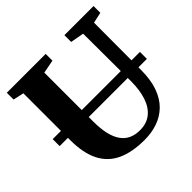

<svg xmlns="http://www.w3.org/2000/svg" viewBox="-187 -919 1102 1102"><g transform="rotate(-45 364.0 -367.5)"><path d="M384 8Q283.5 8 216 -23.2Q148.5 -54.5 114.5 -121.5Q80.5 -188.5 80.5 -294.5V-673.5L15.5 -688V-743H331V-688L249.5 -672.5V-275.5Q249.5 -218 259.2 -175.5Q269 -133 288.5 -105Q308 -77 337 -63.5Q366 -50 404.5 -50Q458.5 -50 494.5 -78.5Q530.5 -107 548.5 -160Q566.5 -213 566.5 -286L565 -673L483 -688V-743H719.5V-688L654 -673.5L653 -292.5Q653 -211.5 632.5 -154.2Q612 -97 575.2 -61.2Q538.5 -25.5 489.5 -8.8Q440.5 8 384 8ZM721.5 -368.5V-312H13.5V-368.5Z"/></g></svg>

Font: Merriweather 48pt ExtraBold
Style: Regular
Weight: 800
Version: Version 2.100